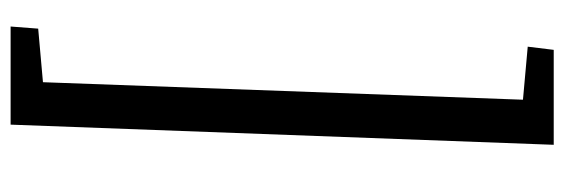

<svg xmlns="http://www.w3.org/2000/svg" viewBox="-371 -481 1064 362"><g transform="rotate(90 161.0 -300.0)"><path d="M168 -754 68 -763 74 -812H253L215 212H30L34 160L135 151Z"/></g></svg>

Font: Literata 12pt
Style: Italic
Weight: 400
Italic angle: -2°
Designer: Latin by Veronika Burian and Jose Scaglione. Greek by Irene Vlachou. Cyrillic by Vera Evstafieva
Foundry: TypeTogether
Version: Version 3.002